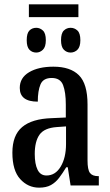

<svg xmlns="http://www.w3.org/2000/svg" viewBox="-20 -854 505 884"><path d="M113 -775V-834H341V-775ZM147 -612Q128 -612 115.5 -625Q103 -638 103 -669Q103 -701 115.5 -713.5Q128 -726 147 -726Q164 -726 177.5 -713.5Q191 -701 191 -669Q191 -638 177.5 -625Q164 -612 147 -612ZM305 -612Q287 -612 274 -625Q261 -638 261 -669Q261 -701 274 -713.5Q287 -726 305 -726Q323 -726 336.5 -713.5Q350 -701 350 -669Q350 -638 336.5 -625Q323 -612 305 -612ZM160 10Q109 10 73 -29.5Q37 -69 37 -151Q37 -231 82 -269Q127 -307 218 -310L283 -313V-373Q283 -429 270.5 -462Q258 -495 218 -495Q179 -495 166.5 -465.5Q154 -436 154 -386Q71 -386 71 -449Q71 -496 114 -521.5Q157 -547 226 -547Q304 -547 343.5 -507.5Q383 -468 383 -373V-115Q383 -73 394 -58Q405 -43 432 -43H435V0H305L292 -84H285Q268 -56 252 -35Q236 -14 214.5 -2Q193 10 160 10ZM194 -46Q235 -46 259.5 -87Q284 -128 284 -191V-272L242 -269Q184 -265 162 -234Q140 -203 140 -145Q140 -99 153 -72.5Q166 -46 194 -46Z"/></svg>

Font: Noto Serif ExtraCondensed Medium
Style: Regular
Weight: 500
Width: 2
Designer: Monotype Design Team
Foundry: Monotype Imaging Inc.
Version: Version 2.015